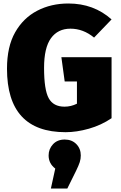

<svg xmlns="http://www.w3.org/2000/svg" viewBox="-20 -736 693 1098"><path d="M355 20Q20 20 20 -343Q20 -469 66.5 -551Q113 -633 192.5 -674.5Q272 -716 371 -716Q516 -716 618 -625L518 -521Q456 -572 383 -572Q311 -572 271.5 -517.5Q232 -463 232 -348Q232 -223 258.5 -174.5Q285 -126 349 -126Q386 -126 420 -143V-270H350L331 -409H618V-60Q559 -20 488.5 0Q418 20 355 20ZM365 342H271L296 228Q258 199 258 153Q258 116 283 89Q308 62 350 62Q391 62 416.5 88Q442 114 442 153Q442 173 436 191.5Q430 210 415 241Z"/></svg>

Font: Trujillo Black
Style: Regular
Weight: 900
Designer: Fira Sans original fonts by bBox Type GmbH, Carrois Corporate GbR, & Edenspiekermann AG / Changes by Cristiano Sobral
Foundry: Fira Sans original fonts by bBox Type GmbH, Carrois Corporate GbR, & Edenspiekermann AG / Changes by Cristiano Sobral
Version: Version 4.301;July 28, 2020;FontCreator 13.0.0.2655 64-bit